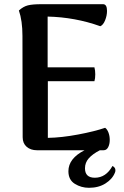

<svg xmlns="http://www.w3.org/2000/svg" viewBox="-20 -716 589 915"><path d="M530 95Q530 102 528 106Q516 137 483 158Q450 179 404 179Q367 179 336.5 160Q306 141 306 100Q306 39 383 0H156Q126 0 107 -16.5Q88 -33 88 -62L87 -545Q87 -617 70 -666Q91 -685 113 -690.5Q135 -696 177 -696H471Q490 -696 490 -664Q490 -642 481 -619.5Q472 -597 458 -591Q338 -634 207 -637V-395H430Q434 -380 434 -362Q434 -342 430 -329H208V-59Q273 -60 352.5 -75Q432 -90 481 -107Q491 -100 497 -84Q503 -68 503 -49Q503 -29 495.5 -14.5Q488 0 474 0H456Q421 18 403 38.5Q385 59 385 86Q385 131 432 131Q485 131 516 75Q530 82 530 95Z"/></svg>

Font: Arima Madurai ExtraBold
Style: Regular
Weight: 800
Designer: Joana Correia and Natanael Gama
Foundry: NDISCOVER
Version: Version 1.020